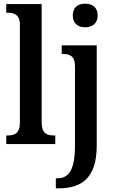

<svg xmlns="http://www.w3.org/2000/svg" viewBox="-20 -782 622 1042"><path d="M442 -634C479 -634 510 -653 510 -698C510 -744 479 -762 442 -762C405 -762 375 -744 375 -698C375 -653 405 -634 442 -634ZM14 0H280V-47H270C235 -47 206 -58 206 -118V-760H14V-713H24C52 -713 88 -705 88 -649V-118C88 -58 59 -47 24 -47H14ZM283 240H299C420 240 505 187 505 8V-536H315V-489H320C357 -489 387 -480 387 -422V5C387 144 352 186 289 186H283Z"/></svg>

Font: Noto Serif Condensed Semi
Style: Regular
Weight: 600
Width: 3
Designer: Monotype Design Team
Foundry: Monotype Imaging Inc.
Version: Version 1.002